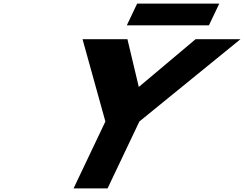

<svg xmlns="http://www.w3.org/2000/svg" viewBox="-20 -1042 1350 1062"><path d="M436.6 -825 562.9 -370 387 0H575L750.9 -370L1309.9 -825H1061.6L747.7 -561L684.9 -825ZM738.6 -1022 681.5 -902H1135.7L1192.8 -1022Z"/></svg>

Font: Hussar
Style: BdSuprExtOblFive
Weight: 700
Foundry: Cannot Into Space Fonts
Version: Version 2.00